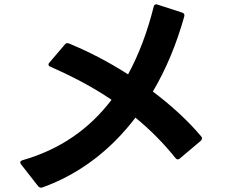

<svg xmlns="http://www.w3.org/2000/svg" viewBox="-20 -828 1040 883"><path d="M175 34C348 -28 491 -140 603 -287C670 -232 731 -171 787 -101C790 -97 794 -95 798 -95C801 -95 804 -97 807 -99L904 -181C907 -184 909 -188 909 -191C909 -194 908 -198 905 -201C842 -276 765 -345 683 -407C744 -510 792 -626 827 -751C830 -761 827 -767 818 -770L704 -807C696 -810 689 -807 687 -798C658 -682 619 -578 569 -486C477 -545 383 -593 297 -628C289 -631 283 -630 278 -623L207 -540C204 -537 203 -534 203 -531C203 -527 206 -523 212 -521C314 -476 408 -427 493 -369C392 -236 258 -141 83 -91C77 -89 73 -85 73 -81C73 -78 75 -75 77 -72L156 29C160 33 164 35 169 35C171 35 173 35 175 34Z"/></svg>

Font: LINE Seed JP_OTF Bold
Style: Regular
Weight: 700
Designer: LINE & Fontrix & Fontworks
Version: Version 1.009